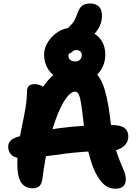

<svg xmlns="http://www.w3.org/2000/svg" viewBox="-20 -1098 807 1128"><path d="M657.8 10.6Q626.8 10.6 602.9 -5Q579 -20.6 555.2 -58.6Q532.8 -93.2 516.1 -145.8Q499.4 -198.4 488.8 -257.4Q478.2 -316.4 472.2 -368Q465.2 -431.6 459.6 -470Q454 -508.4 448.5 -527.3Q443 -546.2 436.6 -552.8Q430.2 -559.4 420.6 -559.4Q397.2 -559.4 370.5 -524.1Q343.8 -488.8 317.1 -422Q290.4 -355.2 267.5 -261.2Q244.6 -167.2 229.4 -50.6Q225.8 -19.6 212.6 -5.8Q199.4 8 172.4 8Q127.8 8 104.8 -24.8Q81.8 -57.6 81.8 -135.8Q81.8 -199 90.3 -254.3Q98.8 -309.6 109.9 -360.8Q121 -412 129.5 -462.1Q138 -512.2 138.8 -564Q139 -582.4 149.8 -593.1Q160.6 -603.8 183 -603.8Q203 -603.8 224.3 -593.9Q245.6 -584 263.2 -558L203.8 -538.2Q243.8 -617 301.7 -663.9Q359.6 -710.8 427 -710.8Q497 -710.8 536.5 -675.3Q576 -639.8 597.2 -564Q618.4 -488.2 631.8 -365Q639.4 -293.2 653.8 -241.8Q668.2 -190.4 683.4 -154.5Q698.6 -118.6 708.9 -92.8Q719.2 -67 719.2 -44.6Q719.2 -18 704 -3.7Q688.8 10.6 657.8 10.6ZM121.2 -166.8Q72.2 -166.8 50.1 -185.7Q28 -204.6 28 -235.6Q28 -256 41.2 -270.5Q54.4 -285 82.4 -293.6Q188.2 -325.4 325.2 -344.5Q462.2 -363.6 631.8 -363.6Q690.8 -363.6 712.3 -345.7Q733.8 -327.8 733.8 -296.8Q733.8 -259.4 702.8 -235.4Q671.8 -211.4 619.8 -211.4Q544.6 -211.4 481.5 -206.8Q418.4 -202.2 365.6 -195.7Q312.8 -189.2 268.8 -182.6Q224.8 -176 188.5 -171.4Q152.2 -166.8 121.2 -166.8ZM428.2 -610.8Q372.2 -610.8 329.8 -632.1Q287.4 -653.4 263.2 -690.9Q239 -728.4 239 -776.4Q239 -815.6 262.3 -852.1Q285.6 -888.6 322 -911.3Q358.4 -934 396.6 -934Q420 -934 436.5 -915.3Q453 -896.6 453 -870.4Q453 -854 444.3 -839.8Q435.6 -825.6 416.4 -815.4Q396.2 -804.2 389.1 -792.4Q382 -780.6 382 -769.8Q382 -754.6 393.1 -745.8Q404.2 -737 422.6 -737Q440.2 -737 450.3 -747.5Q460.4 -758 460.4 -775.2Q460.4 -788.6 451.7 -796.3Q443 -804 428 -804Q417 -804 410.4 -798.9Q403.8 -793.8 398.1 -788.7Q392.4 -783.6 384.6 -783.6Q347.6 -783.6 333.6 -795.6Q319.6 -807.6 319.6 -836.8Q319.6 -876 347.6 -901.5Q375.6 -927 426 -927Q480.6 -927 519.4 -908.4Q558.2 -889.8 578.4 -856.2Q598.6 -822.6 598.6 -776.4Q598.6 -728.8 576 -691.6Q553.4 -654.4 514.9 -632.6Q476.4 -610.8 428.2 -610.8ZM412.6 -844.6Q383.8 -844.6 369.2 -855.8Q354.6 -867 354.6 -885.2Q354.6 -900.8 362.5 -913.1Q370.4 -925.4 385.8 -939.6Q406.4 -958.8 416.8 -977.3Q427.2 -995.8 436.6 -1023.8Q447.6 -1054.8 465.3 -1066.2Q483 -1077.6 508.6 -1077.6Q542.6 -1077.6 560.9 -1059.5Q579.2 -1041.4 579.2 -1005.4Q579.2 -962 555.2 -925.2Q531.2 -888.4 493.1 -866.5Q455 -844.6 412.6 -844.6Z"/></svg>

Font: Shantell Sans Light
Style: Regular
Weight: 300
Designer: Stephen Nixon, Anya Danilova, Shantell Martin
Foundry: Arrow Type
Version: Version 1.011;[c5ecc13dd]